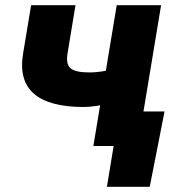

<svg xmlns="http://www.w3.org/2000/svg" viewBox="-20 -559 679 735"><path d="M300.3 -149.4Q168.5 -149.4 109.9 -200.2Q51.3 -251 68.4 -354L99.1 -539.1H269L238.8 -356Q231.4 -313.5 250 -297.6Q268.6 -281.7 321.8 -281.7Q354.5 -281.7 389.6 -289.1Q424.8 -296.4 468.3 -310.1L446.8 -177.7Q432.1 -171.4 406 -164.8Q379.9 -158.2 351.3 -153.8Q322.8 -149.4 300.3 -149.4ZM337.4 0 426.8 -539.1H596.7L507.3 0ZM389.2 156.2 415 0H370.6L392.6 -132.3H609.9L553.2 156.2Z"/></svg>

Font: Inter 18pt ExtraBold
Style: Italic
Weight: 800
Italic angle: -9.3988°
Designer: Rasmus Andersson
Foundry: rsms
Version: Version 4.001;git-66647c0bb